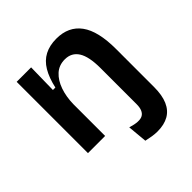

<svg xmlns="http://www.w3.org/2000/svg" viewBox="-190 -678 996 996"><g transform="rotate(-45 308.0 -180.0)"><path d="M404 176Q386 176 366.5 173Q347 170 325 165L315 57Q376 76 401.5 61Q427 46 427 -1V-26H554V0Q554 60 537 99Q520 138 486.5 157Q453 176 404 176ZM69 0V-317V-523H175L172 -360H190Q203 -419 226.5 -458.5Q250 -498 286.5 -517Q323 -536 373 -536Q462 -536 508 -473Q554 -410 554 -279V0H427V-266Q427 -350 402 -389.5Q377 -429 328 -429Q285 -429 256 -402.5Q227 -376 211.5 -331.5Q196 -287 195 -233V0Z"/></g></svg>

Font: Bricolage Grotesque 18pt SemiBold
Style: Regular
Weight: 600
Version: Version 1.001;gftools[0.9.33.dev8+g029e19f]